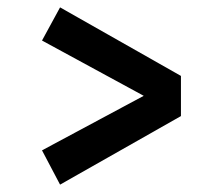

<svg xmlns="http://www.w3.org/2000/svg" viewBox="-20 -550 578 521"><path d="M94 -440 143 -530 471 -344V-235L143 -49L94 -142L370 -290Z"/></svg>

Font: Syne Modified
Style: Bold
Weight: 700
Designer: Lucas Descroix
Foundry: Bonjour Monde
Version: Version 2.200